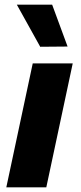

<svg xmlns="http://www.w3.org/2000/svg" viewBox="-20 -801 347 821"><path d="M152 -601 52 -781H203L269 -602ZM7 0 120 -530H291L178 0Z"/></svg>

Font: Be Vietnam Pro ExtraBold
Style: Italic
Weight: 800
Italic angle: -12°
Designer: Lam Bao, Tony Le, Vietanh Nguyen
Foundry: Yellow Type Foundry
Version: Version 1.002; ttfautohint (v1.8.3)